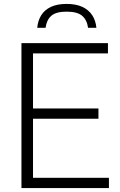

<svg xmlns="http://www.w3.org/2000/svg" viewBox="-20 -960 612 980"><path d="M89.5 0V-740H531V-687.5H148.5V-52.5H536V0ZM128.5 -354V-406.5H482.5V-354ZM170 -818Q173.5 -855.5 190.8 -882.8Q208 -910 240.2 -925Q272.5 -940 320 -940Q368 -940 400.5 -924.8Q433 -909.5 450.8 -882.2Q468.5 -855 472 -818H429.5Q424 -858.5 399.2 -879.5Q374.5 -900.5 320 -900.5Q266 -900.5 242 -879.5Q218 -858.5 212.5 -818Z"/></svg>

Font: Encode Sans SC Light
Style: Regular
Weight: 300
Version: Version 3.002